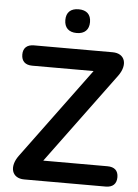

<svg xmlns="http://www.w3.org/2000/svg" viewBox="-60 -960 726 1007"><g transform="rotate(5 302.5 -457.0)"><path d="M313 -789C355 -789 378 -812 378 -852C378 -892 355 -914 313 -914C271 -914 248 -892 248 -852C248 -812 271 -789 313 -789ZM535 0C572 0 592 -19 592 -54C592 -89 572 -107 535 -107H197L549 -584C595 -646 576 -705 510 -705H96C59 -705 39 -686 39 -652C39 -617 59 -598 96 -598H419L67 -121C22 -60 40 0 106 0Z"/></g></svg>

Font: Nunito
Style: Bold
Weight: 700
Designer: Vernon Adams
Foundry: Vernon Adams
Version: Version 3.602